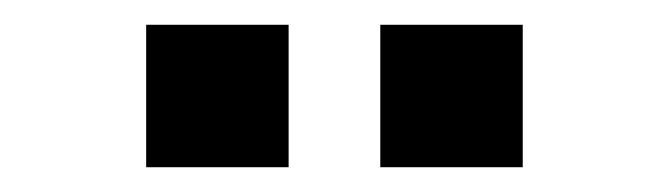

<svg xmlns="http://www.w3.org/2000/svg" viewBox="-20 -732 540 155"><path d="M287 -597V-712H402V-597ZM98 -597V-712H213V-597Z"/></svg>

Font: Mulish ExtraLight
Style: Regular
Weight: 200
Designer: Vernon Adams
Foundry: Vernon Adams
Version: Version 3.603